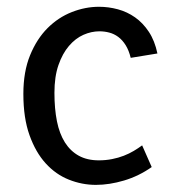

<svg xmlns="http://www.w3.org/2000/svg" viewBox="-20 -528 509 558"><path d="M420.9 -42.5Q383.3 -16.1 340.6 -3.4Q297.9 9.3 258.8 9.3Q218.3 9.3 180.2 -5.9Q142.1 -21 112.8 -53.2Q83.5 -85.4 65.7 -135.3Q47.9 -185.1 47.9 -254.9Q47.9 -319.8 67.4 -367.4Q86.9 -415 118.2 -446.3Q149.4 -477.5 188.7 -492.9Q228 -508.3 267.6 -508.3Q295.4 -508.3 322.5 -501Q349.6 -493.7 372.6 -477.5Q395.5 -461.4 412.6 -435.5Q429.7 -409.7 437.5 -372.6L359.9 -359.9Q354.5 -381.8 345.2 -396.7Q335.9 -411.6 323.7 -420.7Q311.5 -429.7 297.6 -433.3Q283.7 -437 269 -437Q245.6 -437 222.4 -426.8Q199.2 -416.5 180.4 -394.5Q161.6 -372.6 149.9 -338.9Q138.2 -305.2 138.2 -258.3Q138.2 -211.9 145.5 -175.5Q152.8 -139.2 168.7 -114Q184.6 -88.9 209 -75.4Q233.4 -62 267.1 -62Q287.6 -62 305.9 -65.7Q324.2 -69.3 339.8 -75.4Q355.5 -81.5 368.7 -89.4Q381.8 -97.2 393.1 -105.5Z"/></svg>

Font: Shanti
Style: Regular
Weight: 400
Designer: vernon adams
Foundry: vernon adams
Version: Version 1.000